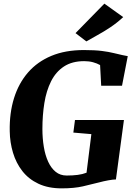

<svg xmlns="http://www.w3.org/2000/svg" viewBox="-20 -1027 739 1055"><path d="M319 8Q245 8 191 -17.5Q137 -43 102.8 -87Q68.5 -131 51.5 -187.5Q34.5 -244 33.5 -305.5Q31.5 -405.5 57 -487.5Q82.5 -569.5 134 -628.8Q185.5 -688 262.2 -720Q339 -752 441 -752Q501.5 -752 540 -747Q578.5 -742 604.5 -735.5Q630.5 -729 651.5 -724.5Q659 -723 666.5 -721.5Q674 -720 682 -718.5L650.5 -556H536L530 -669.5Q513 -679 491.2 -685Q469.5 -691 442.5 -691Q376 -691 331.2 -661.5Q286.5 -632 260.5 -580Q234.5 -528 223.8 -461Q213 -394 213 -318.5Q213 -266.5 220.8 -220Q228.5 -173.5 244.8 -138.2Q261 -103 286 -82.8Q311 -62.5 346.5 -62.5Q379.5 -62.5 406.8 -66Q434 -69.5 455.5 -78L482 -290L383 -298.5L392 -367.5H661L617 -41Q601.5 -41 574.5 -36Q547.5 -31 525.5 -25Q483.5 -14 435.2 -3Q387 8 319 8ZM454.5 -799.5 395 -845 553.5 -1007 657 -933Q622.5 -901 586 -876.8Q549.5 -852.5 515.5 -834Q481.5 -815.5 454.5 -799.5Z"/></svg>

Font: Merriweather 24pt Black
Style: Italic
Weight: 900
Italic angle: -7.8°
Designer: Eben Sorkin
Foundry: Eben Sorkin
Version: Version 2.101